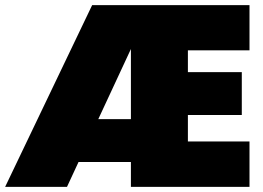

<svg xmlns="http://www.w3.org/2000/svg" viewBox="-20 -728 1026 748"><path d="M712 -532V-447H922V-280H712V-177H952V0H490V-97H286L241 0H0L339 -708H952V-532ZM490 -264V-537L363 -264Z"/></svg>

Font: Poppins Black A&M
Style: Regular
Weight: 900
Designer: Ninad Kale (Devanagari), Jonny Pinhorn (Latin)
Foundry: Indian Type Foundry
Version: 4.004